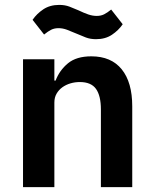

<svg xmlns="http://www.w3.org/2000/svg" viewBox="-20 -764 628 784"><path d="M74 0V-522H202V-435H207Q223 -477 257.5 -505.5Q292 -534 353 -534Q434 -534 477 -481Q520 -428 520 -330V0H392V-317Q392 -373 372 -401Q352 -429 306 -429Q286 -429 267.5 -423.5Q249 -418 234.5 -407.5Q220 -397 211 -381.5Q202 -366 202 -345V0ZM372 -604Q349 -604 330.5 -611Q312 -618 294 -626Q271 -636 253.5 -642.5Q236 -649 219 -649Q202 -649 189 -642.5Q176 -636 160 -623L113 -683Q130 -708 157 -726Q184 -744 222 -744Q245 -744 263.5 -737Q282 -730 300 -722Q323 -711 340.5 -705Q358 -699 375 -699Q392 -699 405 -705.5Q418 -712 434 -725L481 -665Q464 -640 437 -622Q410 -604 372 -604Z"/></svg>

Font: IBM Plex Sans SmBld
Style: Regular
Weight: 600
Designer: Mike Abbink, Paul van der Laan, Pieter van Rosmalen
Foundry: Bold Monday
Version: Version 3.005